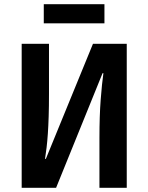

<svg xmlns="http://www.w3.org/2000/svg" viewBox="-20 -901 712 921"><path d="M84 0V-691H215V-450Q215 -390 213.5 -343Q212 -296 209.5 -259.5Q207 -223 203.5 -193.5Q200 -164 196 -139H200L426 -691H588V0H457V-239Q457 -345 463 -423Q469 -501 476 -550H472L249 0ZM481 -789H190V-881H481Z"/></svg>

Font: Qnwhxotralxmqkhsjrfbfhwcoqn
Style: Regular
Weight: 500
Designer: Carrois Corporate & Edenspiekermann
Foundry: Carrois Corporate GbR & Edenspiekermann AG
Version: Version 2.001